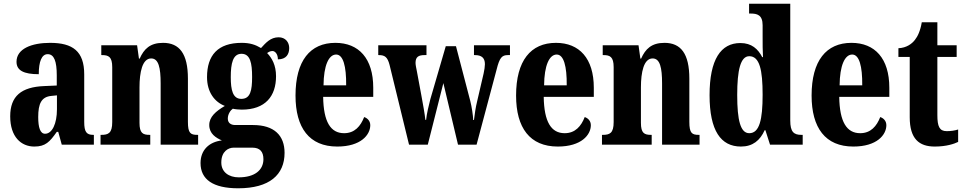

<svg xmlns="http://www.w3.org/2000/svg" viewBox="-20 -780 5200 1035"><path d="M165 10C225 10 248 -15 286 -69H294L313 0H486V-53H483C446 -53 434 -69 434 -123V-379C434 -504 372 -549 250 -549C150 -549 69 -517 69 -447C69 -400 108 -380 189 -380C189 -449 205 -488 237 -488C272 -488 286 -449 286 -374V-319L218 -316C95 -311 35 -262 35 -153C35 -42 94 10 165 10ZM223 -59C197 -59 186 -92 186 -149C186 -221 203 -258 257 -263L287 -266V-191C287 -113 261 -59 223 -59Z M522 0H790V-53H787C750 -53 732 -62 732 -118V-309C732 -390 747 -465 795 -465C835 -465 846 -415 846 -330V0H1048V-53H1044C1007 -53 993 -62 993 -123V-356C993 -491 947 -549 859 -549C789 -549 756 -516 733 -464H729L719 -536H526V-483H530C565 -483 585 -474 585 -418V-122C585 -62 564 -53 526 -53H522Z M1264 235C1433 235 1514 162 1514 44C1514 -49 1459 -106 1344 -106H1248C1226 -106 1208 -116 1208 -141C1208 -165 1223 -186 1235 -194C1245 -191 1271 -189 1283 -189C1411 -189 1468 -262 1468 -369C1468 -429 1446 -467 1420 -494C1427 -499 1436 -505 1449 -505C1461 -505 1478 -491 1478 -460C1524 -460 1539 -489 1539 -521C1539 -552 1519 -579 1482 -579C1438 -579 1413 -549 1387 -521C1357 -539 1327 -549 1283 -549C1154 -549 1096 -482 1096 -364C1096 -283 1137 -230 1192 -209C1143 -180 1108 -150 1108 -106C1108 -59 1144 -37 1176 -23C1107 -15 1061 29 1061 99C1061 187 1128 235 1264 235ZM1281 -247C1235 -247 1224 -294 1224 -364C1224 -438 1235 -490 1282 -490C1329 -490 1339 -440 1339 -365C1339 -293 1330 -247 1281 -247ZM1267 176C1214 176 1173 148 1173 96C1173 35 1212 16 1239 16H1341C1381 16 1400 38 1400 78C1400 137 1353 176 1267 176Z M1798 10C1925 10 1976 -53 1976 -105C1976 -128 1961 -143 1943 -149C1924 -100 1892 -62 1835 -62C1762 -62 1724 -123 1722 -258H1992V-307C1992 -465 1914 -549 1788 -549C1652 -549 1573 -453 1573 -265C1573 -91 1647 10 1798 10ZM1846 -320H1724C1725 -427 1752 -486 1792 -486C1830 -486 1847 -423 1846 -320Z M2080 -430 2185 0H2286L2370 -332L2449 0H2549L2657 -405C2673 -470 2686 -483 2718 -483H2729V-536H2535V-483H2540C2576 -483 2594 -468 2594 -434C2594 -423 2591 -401 2587 -384L2553 -238C2543 -198 2539 -164 2535 -133H2531C2530 -158 2523 -205 2515 -236L2438 -531H2383L2300 -246C2291 -212 2280 -165 2277 -134H2273C2270 -164 2260 -220 2251 -268L2227 -397C2224 -412 2220 -430 2220 -441C2220 -474 2237 -483 2269 -483H2279V-536H2019V-483H2022C2054 -483 2069 -473 2080 -430Z M2987 10C3114 10 3165 -53 3165 -105C3165 -128 3150 -143 3132 -149C3113 -100 3081 -62 3024 -62C2951 -62 2913 -123 2911 -258H3181V-307C3181 -465 3103 -549 2977 -549C2841 -549 2762 -453 2762 -265C2762 -91 2836 10 2987 10ZM3035 -320H2913C2914 -427 2941 -486 2981 -486C3019 -486 3036 -423 3035 -320Z M3225 0H3493V-53H3490C3453 -53 3435 -62 3435 -118V-309C3435 -390 3450 -465 3498 -465C3538 -465 3549 -415 3549 -330V0H3751V-53H3747C3710 -53 3696 -62 3696 -123V-356C3696 -491 3650 -549 3562 -549C3492 -549 3459 -516 3436 -464H3432L3422 -536H3229V-483H3233C3268 -483 3288 -474 3288 -418V-122C3288 -62 3267 -53 3229 -53H3225Z M3974 10C4038 10 4077 -23 4102 -78H4106L4131 0H4307V-53H4300C4259 -53 4240 -69 4240 -130V-760H4018V-707H4026C4061 -707 4091 -700 4091 -644V-583C4091 -544 4091 -503 4093 -472H4089C4066 -516 4032 -548 3971 -548C3866 -548 3805 -460 3805 -267C3805 -75 3866 10 3974 10ZM4019 -62C3972 -62 3954 -130 3954 -268C3954 -403 3972 -477 4019 -477C4075 -477 4091 -403 4091 -269C4091 -135 4074 -62 4019 -62Z M4580 10C4707 10 4758 -53 4758 -105C4758 -128 4743 -143 4725 -149C4706 -100 4674 -62 4617 -62C4544 -62 4506 -123 4504 -258H4774V-307C4774 -465 4696 -549 4570 -549C4434 -549 4355 -453 4355 -265C4355 -91 4429 10 4580 10ZM4628 -320H4506C4507 -427 4534 -486 4574 -486C4612 -486 4629 -423 4628 -320Z M5019 10C5082 10 5125 -5 5145 -15V-82C5127 -76 5105 -73 5083 -73C5044 -73 5033 -99 5033 -159V-473H5137V-536H5033V-660H4949C4941 -613 4927 -584 4912 -565C4896 -544 4867 -522 4823 -520V-473H4884V-148C4884 -31 4935 10 5019 10Z"/></svg>

Font: Noto Serif Armenian ExtraCondensed ExtraBold
Style: Regular
Weight: 800
Width: 2
Designer: Monotype Design Team
Foundry: Monotype Imaging Inc.
Version: Version 2.008